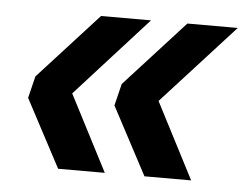

<svg xmlns="http://www.w3.org/2000/svg" viewBox="-37 -503 595 463"><g transform="rotate(5 260.5 -271.0)"><path d="M32 -247 45 -300 190 -459H311L137 -267L232 -83H119ZM241 -247 254 -300 399 -459H521L346 -267L441 -83H328Z"/></g></svg>

Font: Radio Canada Medium
Style: Italic
Weight: 500
Italic angle: -12°
Designer: Charles Daoud, Etienne Aubert Bonn, Alexandre Saumier Demers, Jacques Le Bailly
Foundry: Radio-Canada
Version: Version 2.104; ttfautohint (v1.8.4.7-5d5b);gftools[0.9.28.de